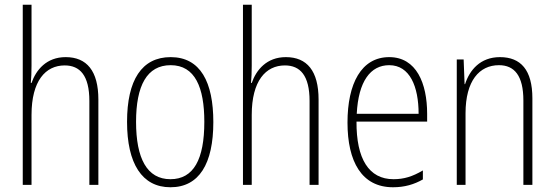

<svg xmlns="http://www.w3.org/2000/svg" viewBox="-20 -780 2338 810"><path d="M113 -503V-760H76V0H113V-295C113 -439 172 -504 253 -504C317 -504 357 -462 357 -354V0H395V-360C395 -481 346 -539 257 -539C176 -539 132 -485 113 -430H110C112 -454 113 -473 113 -503Z M880 -265C880 -433 826 -539 700 -539C578 -539 516 -442 516 -266C516 -90 579 10 699 10C820 10 880 -89 880 -265ZM554 -266C554 -419 600 -505 700 -505C803 -505 842 -411 842 -266C842 -108 797 -24 699 -24C600 -24 554 -112 554 -266Z M1042 -503V-760H1005V0H1042V-295C1042 -439 1101 -504 1182 -504C1246 -504 1286 -462 1286 -354V0H1324V-360C1324 -481 1275 -539 1186 -539C1105 -539 1061 -485 1042 -430H1039C1041 -454 1042 -473 1042 -503Z M1622 -539C1504 -539 1446 -427 1446 -263C1446 -98 1506 10 1638 10C1687 10 1727 -2 1764 -23V-61C1720 -35 1684 -24 1640 -24C1536 -24 1483 -110 1484 -267H1782V-300C1782 -428 1737 -539 1622 -539ZM1622 -505C1709 -505 1746 -415 1746 -300H1485C1492 -437 1543 -505 1622 -505Z M2089 -539C2006 -539 1961 -484 1942 -425H1940L1936 -529H1907V0H1944V-302C1944 -439 2002 -505 2085 -505C2150 -505 2188 -461 2188 -356V0H2226V-365C2226 -485 2177 -539 2089 -539Z"/></svg>

Font: Noto Sans Gurmukhi Condensed ExtraLight
Style: Regular
Weight: 200
Width: 3
Designer: Jelle Bosma - Monotype Design Team
Foundry: Monotype Imaging Inc.
Version: Version 2.004